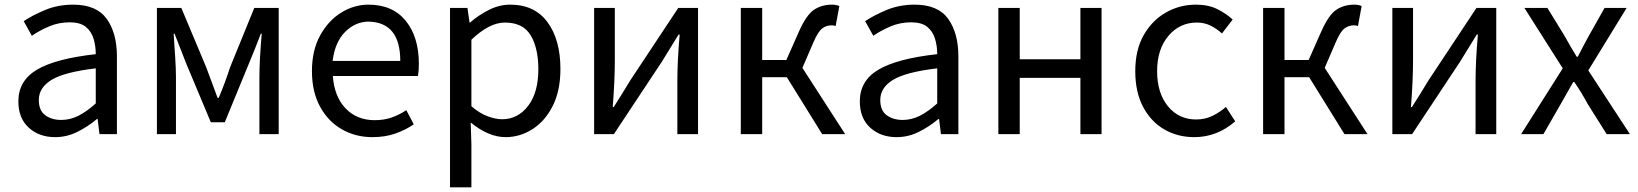

<svg xmlns="http://www.w3.org/2000/svg" viewBox="-20 -577 7047 826"><path d="M217 13Q149 13 104 -27.5Q59 -68 59 -141Q59 -230 139.5 -277.5Q220 -325 392 -344Q392 -379 382.5 -410.5Q373 -442 349 -461.5Q325 -481 280 -481Q233 -481 191.5 -463.5Q150 -446 117 -423L82 -486Q119 -511 174 -534Q229 -557 295 -557Q395 -557 439 -496Q483 -435 483 -334V0H408L400 -65H397Q358 -32 312.5 -9.5Q267 13 217 13ZM243 -61Q282 -61 317.5 -79Q353 -97 392 -132V-283Q257 -267 202 -233.5Q147 -200 147 -147Q147 -101 175 -81Q203 -61 243 -61Z M655 0V-543H760L867 -288Q892 -220 916 -156H921Q948 -220 970 -288L1074 -543H1179V0H1096V-245Q1096 -317 1106 -432H1102Q1077 -366 1051 -304L947 -51H887L781 -304Q756 -367 731 -432H727Q730 -388 733.5 -334.5Q737 -281 737 -245V0Z M1582 13Q1510 13 1451 -20.5Q1392 -54 1357 -118Q1322 -182 1322 -271Q1322 -360 1357 -424Q1392 -488 1447.5 -522.5Q1503 -557 1565 -557Q1669 -557 1725.5 -487.5Q1782 -418 1782 -302Q1782 -272 1778 -250H1412Q1418 -162 1466.5 -111Q1515 -60 1592 -60Q1632 -60 1665 -71.5Q1698 -83 1728 -103L1760 -42Q1725 -18 1681 -2.5Q1637 13 1582 13ZM1411 -315H1702Q1702 -480 1567 -484Q1509 -484 1465 -440Q1421 -396 1411 -315Z M1916 229V-543H1991L2000 -480H2002Q2039 -512 2083.5 -534.5Q2128 -557 2175 -557Q2280 -557 2335.5 -481.5Q2391 -406 2391 -280Q2391 -187 2358 -121.5Q2325 -56 2271 -21.5Q2217 13 2155 13Q2082 13 2005 -50L2008 45V229ZM2140 -64Q2208 -64 2252 -121.5Q2296 -179 2296 -279Q2296 -370 2263 -425Q2230 -480 2152 -480Q2085 -480 2008 -406V-120Q2044 -89 2078.5 -76.5Q2113 -64 2140 -64Z M2536 0V-543H2625V-316Q2625 -231 2616 -116H2620Q2657 -174 2692 -232L2898 -543H2983V0H2894V-227Q2894 -314 2904 -428H2899Q2862 -369 2827 -311L2621 0Z M3167 0V-543H3259V-319H3363L3417 -441Q3449 -513 3482 -535Q3515 -557 3559 -557Q3577 -557 3591 -551L3575 -465Q3569 -468 3557 -468Q3535 -468 3517 -454.5Q3499 -441 3479 -394L3432 -285L3616 0H3517L3365 -245H3259V0Z M3837 13Q3769 13 3724 -27.5Q3679 -68 3679 -141Q3679 -230 3759.5 -277.5Q3840 -325 4012 -344Q4012 -379 4002.5 -410.5Q3993 -442 3969 -461.5Q3945 -481 3900 -481Q3853 -481 3811.5 -463.5Q3770 -446 3737 -423L3702 -486Q3739 -511 3794 -534Q3849 -557 3915 -557Q4015 -557 4059 -496Q4103 -435 4103 -334V0H4028L4020 -65H4017Q3978 -32 3932.5 -9.5Q3887 13 3837 13ZM3863 -61Q3902 -61 3937.5 -79Q3973 -97 4012 -132V-283Q3877 -267 3822 -233.5Q3767 -200 3767 -147Q3767 -101 3795 -81Q3823 -61 3863 -61Z M4275 0V-543H4367V-322H4628V-543H4719V0H4628V-242H4367V0Z M5118 13Q5046 13 4988.5 -20.5Q4931 -54 4897.5 -117.5Q4864 -181 4864 -271Q4864 -362 4900 -425.5Q4936 -489 4995.5 -523Q5055 -557 5125 -557Q5178 -557 5216.5 -538Q5255 -519 5283 -493L5237 -433Q5214 -454 5187.5 -467Q5161 -480 5129 -480Q5055 -480 5006.5 -422.5Q4958 -365 4958 -271Q4958 -177 5004.5 -120Q5051 -63 5126 -63Q5164 -63 5196 -78.5Q5228 -94 5254 -117L5294 -55Q5216 13 5118 13Z M5414 0V-543H5506V-319H5610L5664 -441Q5696 -513 5729 -535Q5762 -557 5806 -557Q5824 -557 5838 -551L5822 -465Q5816 -468 5804 -468Q5782 -468 5764 -454.5Q5746 -441 5726 -394L5679 -285L5863 0H5764L5612 -245H5506V0Z M5970 0V-543H6059V-316Q6059 -231 6050 -116H6054Q6091 -174 6126 -232L6332 -543H6417V0H6328V-227Q6328 -314 6338 -428H6333Q6296 -369 6261 -311L6055 0Z M6524 0 6703 -283 6538 -543H6637L6710 -424Q6735 -379 6763 -333H6768Q6791 -379 6816 -424L6883 -543H6978L6813 -274L6992 0H6892L6812 -127Q6785 -177 6753 -224H6748Q6721 -177 6693 -127L6620 0Z"/></svg>

Font: Gothic Nguyen
Style: Regular
Weight: 400
Designer: MORI Takayuki
Version: Version 1.220;July 21, 2023;FontCreator 14.0.0.2814 64-bit